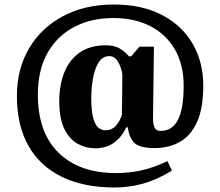

<svg xmlns="http://www.w3.org/2000/svg" viewBox="-20 -646 977 852"><path d="M488 186Q351 186 254 138.5Q157 91 106 0.5Q55 -90 55 -219Q55 -340 109 -431.5Q163 -523 260 -574.5Q357 -626 485 -626Q609 -626 698 -580Q787 -534 834.5 -452.5Q882 -371 882 -266Q882 -166 854.5 -105Q827 -44 778.5 -16.5Q730 11 666 11Q602 11 578 -10.5Q554 -32 547 -81H540Q522 -40 487.5 -14Q453 12 401 12Q363 12 326.5 -7Q290 -26 266.5 -72Q243 -118 243 -197Q243 -269 265.5 -325Q288 -381 334 -413Q380 -445 450 -445Q488 -445 512 -430.5Q536 -416 552 -396H562L599 -439H663L659 -118Q659 -97 665.5 -81Q672 -65 692 -65Q744 -65 769.5 -114Q795 -163 795 -266Q795 -359 756 -426.5Q717 -494 647 -530Q577 -566 484 -566Q384 -566 308.5 -526Q233 -486 190.5 -410.5Q148 -335 148 -226Q148 -58 240 32Q332 122 495 122Q551 122 605.5 110.5Q660 99 723 69L743 111Q676 152 614.5 169Q553 186 488 186ZM447 -68Q478 -68 496 -90Q514 -112 521 -137L523 -314Q519 -346 504 -371.5Q489 -397 465 -397Q435 -397 417.5 -368.5Q400 -340 392.5 -297.5Q385 -255 385 -212Q385 -152 394 -121Q403 -90 417 -79Q431 -68 447 -68Z"/></svg>

Font: STIX Two Text
Style: Bold
Weight: 700
Designer: Ross Mills, John Hudson & Paul Hanslow, Tiro Typeworks Ltd; with prior portions MicroPress Inc., and Coen Hoffman.
Foundry: Tiro Typeworks Ltd
Version: Version 2.13 b171